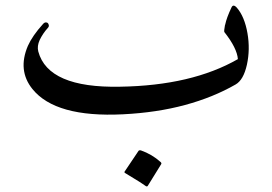

<svg xmlns="http://www.w3.org/2000/svg" viewBox="-20 -399 966 682"><path d="M821 -372Q835 -356 844.5 -333Q854 -310 859 -281Q869 -224 857 -169Q845 -115 817 -99Q737 -53 637 -26Q537 1 417 7Q177 19 95 -83Q42 -149 79 -236Q87 -254 100.5 -273.5Q114 -293 133 -314Q139 -321 146 -319Q151 -318 153 -311Q155 -305 150 -300Q132 -280 121 -257Q111 -235 116 -216Q151 -86 406 -91Q534 -93 638.5 -117.5Q743 -142 825 -189Q822 -228 777 -285Q775 -288 779 -309Q780 -311 780 -312Q785 -336 802 -372Q808 -386 821 -372ZM472 137Q474 134 480 135Q520 149 551 177Q555 181 552 185L505 261Q502 266 495 260Q491 257 474 246Q457 235 425 216Q420 213 423 210Z"/></svg>

Font: Amiri Modified
Style: Regular
Weight: 400
Version: 0.117-H1